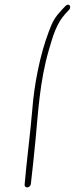

<svg xmlns="http://www.w3.org/2000/svg" viewBox="-20 -714 322 825"><path d="M190 -579C151 -477 127 -349 119 -246C111 -147 94 -18 86 77C83 98 112 95 113 74V73C118 27 128 -59 133 -117C144 -232 151 -365 189 -496C209 -566 224 -614 261 -655L277 -672C289 -686 276 -704 260 -687L244 -670C218 -642 206 -623 190 -579ZM260 -687Z"/></svg>

Font: Stray Cat
Style: LtExtObl
Weight: 300
Version: Version 1.0